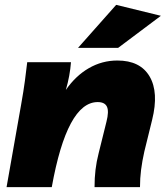

<svg xmlns="http://www.w3.org/2000/svg" viewBox="-20 -770 684 790"><path d="M7 0 67 -340Q77 -396 82.5 -437.5Q88 -479 92 -514H272Q268 -459 251 -400Q291 -458 345.5 -489.5Q400 -521 463 -521Q557 -521 595.5 -455.5Q634 -390 606 -277L574 -147Q565 -107 560.5 -71.5Q556 -36 556 0H369Q369 -38 373 -71.5Q377 -105 386 -140L418 -269Q429 -312 420 -331Q411 -350 382 -350Q256 -350 193 0ZM301 -573 458 -750 642 -705 466 -573Z"/></svg>

Font: Livvic Black
Style: Italic
Weight: 900
Italic angle: -10°
Designer: Jacques Le Bailly, Baron von Fonthausen
Version: Version 1.001; ttfautohint (v1.8.2)